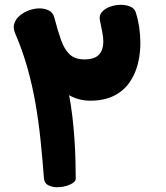

<svg xmlns="http://www.w3.org/2000/svg" viewBox="-20 -767 697 806"><path d="M164.6 -17.3Q158.2 -102.4 149.9 -181.6Q141.7 -260.7 128.4 -336.1Q115.1 -411.6 94.6 -483.9Q74 -556.3 43.4 -627.8Q33.8 -650.3 40.3 -669.2Q46.8 -688.1 63.4 -701.9Q80.1 -715.8 102.4 -723.8Q124.7 -731.8 145.8 -731.8Q168.1 -731.8 185.5 -722.8Q202.9 -713.8 208.2 -692.8Q222 -639.1 236.1 -599.4Q250.1 -559.7 272.4 -538.7Q294.8 -517.7 333.8 -517.7Q377.6 -517.7 395.6 -537.7Q413.7 -557.8 413.7 -592.6Q413.7 -611.2 409.1 -633.7Q404.6 -656.1 399.6 -680.8Q395 -701.8 407.7 -716.4Q420.4 -731.1 442.3 -738.9Q464.2 -746.8 487.1 -746.8Q509.4 -746.8 527.2 -739.2Q545 -731.7 550.3 -714Q569.2 -653.8 569.2 -586Q569.2 -539.7 558 -496.3Q546.8 -452.9 521.9 -418.4Q497 -384 456.8 -364.2Q416.6 -344.3 358.6 -344.3Q333.8 -344.3 310.8 -350.6Q287.9 -356.9 270.1 -367.6Q278.3 -324.7 283.9 -277.2Q289.4 -229.7 292.6 -182.6Q295.8 -135.6 296.8 -93.2Q297.9 -50.8 297.9 -17.3Q297.9 -2.7 273.1 8.1Q248.3 18.9 220.1 18.9Q199.6 18.9 182.9 10.7Q166.3 2.4 164.6 -17.3Z"/></svg>

Font: Playpen Sans Arabic
Style: Regular
Weight: 400
Designer: Azza Alameddine, Laura Meseguer, Veronika Burian, José Scaglione
Foundry: TypeTogether
Version: Version 2.000